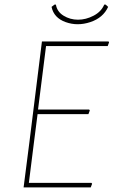

<svg xmlns="http://www.w3.org/2000/svg" viewBox="-20 -818 496 838"><path d="M441 -798 452 -788Q430 -740 374 -721.5Q318 -703 266.5 -721.5Q215 -740 205 -788L218 -798H224Q229 -767 257.5 -749.5Q286 -732 320.5 -732Q355 -732 388.5 -749.5Q422 -767 435 -798ZM379 -20 382 -16 376 0H83L108 -195L163 -637H454L456 -633L450 -617H181L146 -340H369L372 -336L366 -320H144L128 -195L106 -20Z"/></svg>

Font: Alegreya Sans SC Thin
Style: Italic
Weight: 100
Italic angle: -7°
Designer: Juan Pablo del Peral
Foundry: Huerta Tipografica
Version: Version 2.007